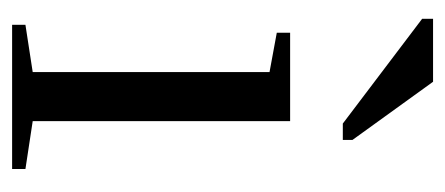

<svg xmlns="http://www.w3.org/2000/svg" viewBox="-229 -506 735 317"><g transform="rotate(90 138.5 -347.5)"><path d="M180 -34 259 -22V0H21V-22L99 -34V-425L34 -437V-459H180ZM184 -546 11 -677V-695H115L211 -562V-546Z"/></g></svg>

Font: Libra Serif Modern
Style: Regular
Weight: 400
Designer: Stefan Peev, Context Ltd
Foundry: Stefan Peev, Context Ltd
Version: Version 1.000